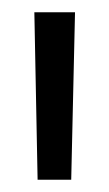

<svg xmlns="http://www.w3.org/2000/svg" viewBox="-20 -720 178 313"><path d="M41.3 -427 36 -700H102.3L96.1 -427Z"/></svg>

Font: Georama ExtraCondensed Thin
Style: Regular
Weight: 100
Width: 2
Designer: Jean-Baptiste Levee
Foundry: Production Type
Version: Version 1.001